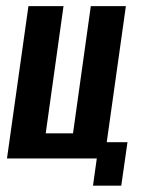

<svg xmlns="http://www.w3.org/2000/svg" viewBox="-20 -515 478 624"><path d="M282.2 88.5 294.6 0H2.7L72.4 -495H186.4L128.6 -81.7H217.3L275.1 -495H389.1L326.9 -52.8H394.3L374.1 88.5Z"/></svg>

Font: Alumni Sans SC Thin
Style: Italic
Weight: 100
Italic angle: -8°
Designer: Robert E. Leuschke
Foundry: Robert E. Leuschke
Version: Version 1.016